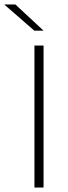

<svg xmlns="http://www.w3.org/2000/svg" viewBox="-67 -844 304 864"><path d="M129 -639V0H88V-639ZM128.5 -706.5 2 -824H-47V-823L87.5 -706H128.5Z"/></svg>

Font: Anek Kannada ExtraLight
Style: Regular
Weight: 250
Version: Version 1.003